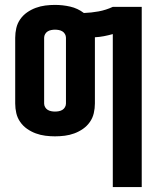

<svg xmlns="http://www.w3.org/2000/svg" viewBox="-20 -548 640 783"><path d="M440 215V-409Q422 -404 404 -400.5Q386 -397 367 -396V-126Q367 -106 362.5 -86.5Q358 -67 346.5 -50.5Q335 -34 318.5 -22.5Q302 -11 283 -4Q264 3 244 5.5Q224 8 204 8Q185 8 165 5.5Q145 3 126 -4Q107 -11 90.5 -22.5Q74 -34 62.5 -50.5Q51 -67 46.5 -86.5Q42 -106 42 -126V-394Q42 -414 46.5 -433.5Q51 -453 62.5 -469.5Q74 -486 90.5 -497.5Q107 -509 126 -516Q145 -523 165 -525.5Q185 -528 204 -528Q236 -528 266.5 -521Q297 -514 322 -495Q352 -496 382 -501.5Q412 -507 440 -520H558V215ZM204 -93Q212 -93 220 -94.5Q228 -96 234.5 -100Q241 -104 245 -111Q249 -118 249 -126V-394Q249 -402 245 -409Q241 -416 234.5 -420Q228 -424 220 -425.5Q212 -427 204 -427Q197 -427 189 -425.5Q181 -424 174.5 -420Q168 -416 164 -409Q160 -402 160 -394V-126Q160 -118 164 -111Q168 -104 174.5 -100Q181 -96 189 -94.5Q197 -93 204 -93Z"/></svg>

Font: R Plex Mono
Style: Bold
Weight: 700
Monospace: yes
Designer: Belleve Invis
Foundry: Belleve Invis
Version: Version 31.8.0